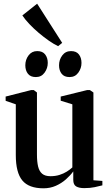

<svg xmlns="http://www.w3.org/2000/svg" viewBox="-20 -1009 592 1039"><path d="M435.5 9Q408 9 392.2 -0.2Q376.5 -9.5 376.5 -35.5V-81.5Q360.5 -59.5 336.5 -38.2Q312.5 -17 282 -3.5Q251.5 10 215.5 10Q136 10 100.8 -32.5Q65.5 -75 65.5 -170V-444.5L10.5 -463.5V-486.5L148 -521.5H163L180 -508.5V-172.5Q180 -134 186.2 -108Q192.5 -82 208.2 -68.8Q224 -55.5 253 -55.5Q280 -55.5 302 -62.5Q324 -69.5 341.2 -80.2Q358.5 -91 371.5 -103V-444.5L308.5 -464V-486.5L451 -521.5H466.5L485.5 -508.5V-33.5L534 -30V-6Q517 -1.5 492.5 3.8Q468 9 435.5 9ZM173.5 -592Q145 -592 131 -610Q117 -628 117 -655.5Q117 -686 134.5 -709.2Q152 -732.5 181 -732.5H182Q210.5 -732.5 224.5 -714.2Q238.5 -696 238.5 -668.5Q238.5 -639.5 221.2 -615.8Q204 -592 174.5 -592ZM356 -592Q327.5 -592 313.5 -610Q299.5 -628 299.5 -655.5Q299.5 -686 317 -709.2Q334.5 -732.5 364 -732.5H364.5Q393.5 -732.5 407.2 -714.2Q421 -696 421 -668.5Q421 -639.5 403.8 -615.8Q386.5 -592 357 -592ZM294 -759.5Q271.5 -770 244.2 -789Q217 -808 189.5 -831.2Q162 -854.5 138.8 -879Q115.5 -903.5 101 -925.5L181 -989L316.5 -777L295 -759.5Z"/></svg>

Font: Merriweather 120pt SemiBold
Style: Regular
Weight: 600
Version: Version 2.100